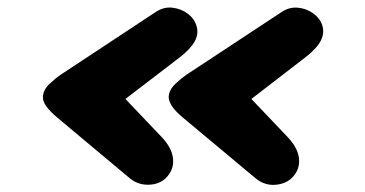

<svg xmlns="http://www.w3.org/2000/svg" viewBox="-20 -556 987 519"><path d="M331 -74 135 -238Q117 -253 106 -267.5Q95 -282 96 -295.5Q97.5 -314 113.8 -329.2Q130 -344.5 144 -354L400 -523Q422.5 -538 446 -535.2Q469.5 -532.5 487.5 -519Q505.5 -505.5 511 -486.5Q518 -464.5 505.8 -443.2Q493.5 -422 464 -399.5L319 -288.5L417.5 -185Q442.5 -158.5 447 -132.2Q451.5 -106 437 -85Q420 -60 387.8 -57Q355.5 -54 331 -74ZM671 -74 474.5 -238Q452 -257 443.8 -270.8Q435.5 -284.5 436 -295Q437.5 -314 454.5 -329.8Q471.5 -345.5 484 -354L740.5 -523Q762 -537.5 785.2 -535.2Q808.5 -533 826.8 -519.8Q845 -506.5 851 -488Q858 -466 846.5 -444.8Q835 -423.5 803.5 -399.5L659.5 -288.5L758 -185Q783 -158.5 787.5 -132.5Q792 -106.5 778 -86Q762 -61.5 729.5 -57Q697 -52.5 671 -74Z"/></svg>

Font: Edu QLD Hand
Style: Regular
Weight: 400
Designer: Tina and Corey Anderson, Eben Sorkin
Foundry: Sorkin Type Co.
Version: Version 2.000